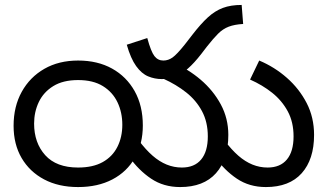

<svg xmlns="http://www.w3.org/2000/svg" viewBox="-20 -745 1326 777"><path d="M35 -236Q35 -314 68 -373.5Q101 -433 159.5 -466.5Q218 -500 296 -500Q375 -500 433.5 -467.5Q492 -435 525 -376Q558 -317 558 -237Q558 -163 526 -106.5Q494 -50 435 -19Q376 12 296 12Q217 12 158.5 -19Q100 -50 67.5 -105.5Q35 -161 35 -236ZM118 -245Q118 -167 163 -117Q208 -67 296 -67Q356 -67 395.5 -89Q435 -111 455 -150.5Q475 -190 475 -240Q475 -290 455.5 -331Q436 -372 396.5 -396.5Q357 -421 296 -421Q235 -421 195.5 -396.5Q156 -372 137 -332Q118 -292 118 -245ZM709 12Q642 12 591.5 -22Q541 -56 502 -111L542 -176Q570 -139 597.5 -115Q625 -91 654.5 -79Q684 -67 716 -67Q767 -67 794 -99.5Q821 -132 821 -193Q821 -251 797.5 -295Q774 -339 733.5 -371Q693 -403 642 -426L679 -492Q741 -466 792 -422.5Q843 -379 873.5 -322.5Q904 -266 904 -199Q904 -100 854 -44Q804 12 709 12ZM1056 12Q989 12 938.5 -22Q888 -56 849 -111L889 -176Q917 -139 944.5 -115Q972 -91 1001.5 -79Q1031 -67 1063 -67Q1114 -67 1141 -99.5Q1168 -132 1168 -193Q1168 -251 1144.5 -294.5Q1121 -338 1081.5 -369.5Q1042 -401 992 -423L1029 -500Q1091 -474 1141 -430Q1191 -386 1221 -328Q1251 -270 1251 -199Q1251 -100 1201 -44Q1151 12 1056 12ZM635 -425Q606 -425 579.5 -436Q553 -447 531 -477.5Q509 -508 493 -564L576 -591Q591 -536 605 -518Q619 -500 641 -500Q661 -500 678.5 -512.5Q696 -525 728 -565L759 -605Q793 -649 821.5 -675Q850 -701 882 -713Q914 -725 958 -725L964 -648Q929 -646 905.5 -637Q882 -628 862.5 -608.5Q843 -589 817 -556L794 -526Q766 -490 741 -468Q716 -446 690.5 -435.5Q665 -425 635 -425Z"/></svg>

Font: hextelugu15
Style: Book
Weight: 400
Designer: Jelle Bosma - Monotype Design Team
Foundry: Monotype Imaging Inc.
Version: Version 2.003